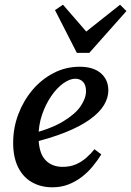

<svg xmlns="http://www.w3.org/2000/svg" viewBox="-20 -783 558 817"><path d="M203 14Q154 14 116 -7.5Q78 -29 57 -71.5Q36 -114 36 -175Q36 -239 58 -297Q80 -355 118.5 -400.5Q157 -446 208.5 -472.5Q260 -499 319 -499Q377 -499 409 -471.5Q441 -444 441 -398Q441 -367 422.5 -336Q404 -305 363.5 -275.5Q323 -246 258.5 -220Q194 -194 101 -172L99 -210Q193 -233 246.5 -265Q300 -297 323 -331Q346 -365 346 -395Q346 -421 333.5 -434.5Q321 -448 300 -448Q277 -448 249.5 -428.5Q222 -409 198 -374Q174 -339 159 -295Q144 -251 144 -203Q144 -135 171.5 -104Q199 -73 247 -73Q278 -73 302.5 -83.5Q327 -94 347 -111.5Q367 -129 382 -148L411 -126Q395 -100 374 -74.5Q353 -49 326.5 -29Q300 -9 269.5 2.5Q239 14 203 14ZM248 -763 371 -621H312L491 -763L518 -736L360 -558H307L214 -740Z"/></svg>

Font: Source Serif 4 18pt SemiBold
Style: Italic
Weight: 600
Italic angle: -12°
Designer: Frank Grießhammer
Foundry: Adobe Systems Incorporated
Version: Version 4.004;hotconv 1.0.116;makeotfexe 2.5.65601